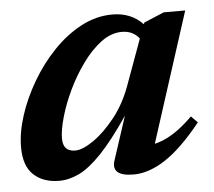

<svg xmlns="http://www.w3.org/2000/svg" viewBox="-40 -479 594 534"><g transform="rotate(-5 257.0 -212.0)"><path d="M263 -32.5 302.5 -153Q258 -87.5 223.8 -51.8Q189.5 -16 161 -2.2Q132.5 11.5 105 11.5Q61 11.5 34 -13.2Q7 -38 7 -90.5Q7 -131.5 22 -178.2Q37 -225 63.8 -270.8Q90.5 -316.5 126.2 -354Q162 -391.5 204.2 -414Q246.5 -436.5 292 -436.5Q344 -436.5 377 -402L379 -406.5L435 -430H495L378.5 -68Q429 -79 485 -135L503 -117Q448.5 -49 402 -18.5Q355.5 12 313 12Q248 12 263 -32.5ZM122.5 -105Q122.5 -68.5 156.5 -68.5Q177 -68.5 207.5 -89.5Q238 -110.5 267.8 -147.8Q297.5 -185 315.5 -234L362.5 -363Q356 -372.5 343.8 -379.2Q331.5 -386 314 -386Q284 -386 256 -365Q228 -344 203.8 -310.5Q179.5 -277 161.2 -238.8Q143 -200.5 132.8 -164.8Q122.5 -129 122.5 -105Z"/></g></svg>

Font: Newsreader Text SemiBold
Style: Italic
Weight: 600
Italic angle: -17°
Designer: Hugues Gentile
Foundry: Production Type
Version: Version 1.001